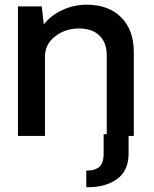

<svg xmlns="http://www.w3.org/2000/svg" viewBox="-20 -577 653 815"><path d="M547.9 -356V0H525.9V74.2Q525.9 148.4 475.8 183.8Q425.8 219.2 346.2 217.8V147Q380.4 147.9 400.1 132.6Q419.9 117.2 419.9 74.2V-6.8L433.1 -7.8V-342.8Q433.1 -396 402.1 -426Q371.1 -456.1 315.9 -456.1Q256.8 -456.1 213.9 -422.6Q170.9 -389.2 170.9 -336.9V0H56.2V-549.8H157.2L166 -473.1Q195.8 -512.2 245.4 -534.7Q294.9 -557.1 348.1 -557.1Q439.9 -557.1 493.9 -503.7Q547.9 -450.2 547.9 -356Z"/></svg>

Font: Oakes Grotesk
Style: Medium
Weight: 500
Designer: Samuel Oakes
Foundry: Samuel Oakes
Version: Version 1.0 | wf-rip DC20170320